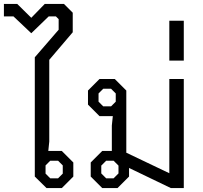

<svg xmlns="http://www.w3.org/2000/svg" viewBox="-65 -962 1040 982"><path d="M113 -59V-669L235 -810V-864L221 -878H184L95 -792L4 -878H-45V-942H23L95 -871L164 -942H262L307 -897V-797L187 -656V-238L182 -190H251L310 -131V-59L251 0H173ZM232 -50 256 -74V-116L232 -140H192L168 -116V-74L192 -50Z M875 -558V0H809L595 -103V-59L536 0H458L399 -59V-131L458 -190H507V-320L512 -368H444L385 -427V-499L444 -558H522L581 -499V-181L801 -76V-558ZM527 -442V-484L503 -508H463L439 -484V-442L463 -418H503ZM541 -115 516 -140H478L453 -115V-75L478 -50H516L541 -75Z M801 -856H875V-652H801Z"/></svg>

Font: Chakra Petch
Style: Regular
Weight: 400
Designer: Katatrad Aksorn Co.,Ltd.
Foundry: Cadson Demak Co.,Ltd.
Version: Version 1.000; ttfautohint (v1.6)